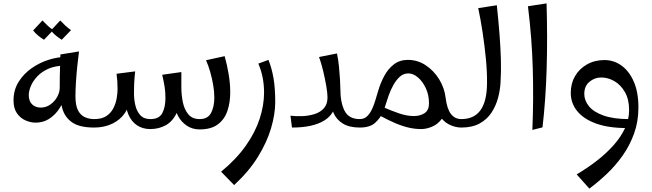

<svg xmlns="http://www.w3.org/2000/svg" viewBox="-20 -754 3854 1135"><path d="M190 -29Q162 -29 131.5 -42Q101 -55 80.5 -84Q60 -113 60 -160Q60 -223 90.5 -271Q121 -319 168 -351.5Q215 -384 267.5 -400.5Q320 -417 364 -417L366 -366Q308 -366 267 -348Q226 -330 200 -302Q174 -274 162 -244.5Q150 -215 150 -192Q150 -156 170 -137Q190 -118 221 -118Q252 -118 277.5 -136Q303 -154 318 -181Q333 -208 333 -235L372 -223Q369 -194 356 -160.5Q343 -127 320 -97Q297 -67 264.5 -48Q232 -29 190 -29ZM537 0Q452 0 408 -29.5Q364 -59 348.5 -112Q333 -165 333 -235Q333 -272 333.5 -302Q334 -332 335 -362.5Q336 -393 337 -432L447 -450Q442 -413 437 -364.5Q432 -316 429 -268.5Q426 -221 426 -185Q426 -130 441.5 -101Q457 -72 482.5 -61Q508 -50 537 -50L557 -25ZM240 -519Q222 -530 205 -544Q188 -558 176 -574L231 -633Q246 -617 261 -603Q276 -589 295 -576ZM345 -519Q327 -530 310 -544Q293 -558 281 -574L336 -633Q351 -617 366 -603Q381 -589 400 -576Z M1160 11Q1117 11 1084.5 -11Q1052 -33 1034 -66Q1016 -99 1016 -132L1052 -238Q1052 -193 1061 -149.5Q1070 -106 1093.5 -78Q1117 -50 1160 -50Q1209 -50 1228 -87Q1247 -124 1247 -177Q1247 -214 1240 -253.5Q1233 -293 1222 -331Q1211 -369 1198 -398L1308 -422Q1323 -369 1332 -314Q1341 -259 1341 -208Q1341 -147 1324 -97.5Q1307 -48 1267.5 -18.5Q1228 11 1160 11ZM537 0V-50Q581 -50 608 -67.5Q635 -85 649.5 -113Q664 -141 669.5 -171.5Q675 -202 675 -228Q675 -251 673.5 -273.5Q672 -296 669 -318L779 -332Q777 -315 775.5 -297Q774 -279 773 -256.5Q772 -234 772 -202L744 -172Q744 -123 717 -84Q690 -45 643 -22.5Q596 0 537 0ZM868 9Q824 9 790.5 -13Q757 -35 739 -77Q721 -119 721 -179L772 -202Q772 -167 780 -132Q788 -97 809 -73.5Q830 -50 869 -50Q921 -50 939.5 -85.5Q958 -121 958 -174Q958 -212 953 -242Q948 -272 939 -312L1052 -328Q1052 -309 1052 -291Q1052 -273 1052 -238Q1052 -147 1027.5 -92.5Q1003 -38 961.5 -14.5Q920 9 868 9Z M1364 340 1287 261Q1377 187 1433 107.5Q1489 28 1515 -52Q1541 -132 1541 -207Q1541 -253 1532.5 -296Q1524 -339 1507 -378L1567 -400Q1587 -350 1597 -291Q1607 -232 1607 -150Q1607 -80 1582.5 3.5Q1558 87 1504.5 173.5Q1451 260 1364 340Z M1706 0 1697 -70Q1730 -66 1767.5 -67.5Q1805 -69 1839 -79.5Q1873 -90 1894.5 -114Q1916 -138 1916 -178Q1916 -204 1908.5 -247Q1901 -290 1890 -336Q1879 -382 1866 -417L1972 -438Q1980 -401 1984 -359Q1988 -317 1990 -282Q1992 -247 1992 -229Q1992 -148 2017 -99Q2042 -50 2107 -50L2127 -25L2107 0Q2044 0 2006 -24Q1968 -48 1951.5 -87Q1935 -126 1935 -172L1965 -165Q1965 -84 1897.5 -42Q1830 0 1706 0Z M2470 9Q2435 9 2398.5 1Q2362 -7 2319 -25Q2276 -43 2221 -73L2240 -123Q2294 -99 2340 -83.5Q2386 -68 2426 -68Q2465 -68 2490.5 -85.5Q2516 -103 2516 -143Q2516 -192 2497.5 -232Q2479 -272 2451 -296Q2423 -320 2394 -320Q2365 -320 2343.5 -300.5Q2322 -281 2305.5 -251.5Q2289 -222 2277.5 -189.5Q2266 -157 2258 -130Q2250 -103 2244 -90Q2228 -56 2197.5 -28Q2167 0 2107 0V-50Q2133 -50 2150.5 -67Q2168 -84 2180 -110.5Q2192 -137 2200 -165Q2208 -193 2215 -215Q2229 -263 2251.5 -305Q2274 -347 2308.5 -373.5Q2343 -400 2391 -400Q2449 -400 2497 -368Q2545 -336 2576 -285.5Q2607 -235 2614 -178Q2616 -169 2616.5 -159.5Q2617 -150 2617 -141Q2617 -86 2593 -53Q2569 -20 2535 -5.5Q2501 9 2470 9ZM2707 0Q2670 0 2633 -19Q2596 -38 2572 -82Q2548 -126 2548 -202L2614 -178Q2622 -111 2645.5 -80.5Q2669 -50 2707 -50L2727 -25Z M2707 0V-50Q2782 -50 2820 -102Q2858 -154 2859 -260Q2860 -326 2852.5 -404.5Q2845 -483 2833 -562Q2821 -641 2807 -706L2917 -723Q2927 -628 2933 -549.5Q2939 -471 2941 -403Q2943 -335 2939 -269Q2937 -224 2924.5 -176.5Q2912 -129 2886 -89Q2860 -49 2816 -24.5Q2772 0 2707 0Z M3127 14Q3131 -81 3131.5 -170Q3132 -259 3129.5 -347.5Q3127 -436 3120 -527.5Q3113 -619 3101 -717L3211 -734Q3217 -531 3211.5 -347.5Q3206 -164 3187 -1Z M3464 361 3389 277Q3453 239 3509 195.5Q3565 152 3608 103.5Q3651 55 3675 3Q3699 -49 3699 -103Q3699 -167 3674 -210Q3649 -253 3611.5 -274.5Q3574 -296 3534 -296Q3495 -296 3464.5 -270.5Q3434 -245 3434 -199Q3434 -160 3461.5 -126Q3489 -92 3548 -71Q3607 -50 3699 -50L3686 3Q3577 3 3503 -24Q3429 -51 3391.5 -98Q3354 -145 3354 -205Q3354 -260 3379 -303.5Q3404 -347 3449.5 -373Q3495 -399 3554 -399Q3609 -399 3654.5 -366Q3700 -333 3727 -270.5Q3754 -208 3754 -119Q3754 -36 3728.5 35Q3703 106 3660.5 166Q3618 226 3566.5 274.5Q3515 323 3464 361Z"/></svg>

Font: Marhey Light
Style: Regular
Weight: 300
Designer: Nur Syamsi & Bustanul Arifin
Foundry: Namelatype
Version: Version 1.000